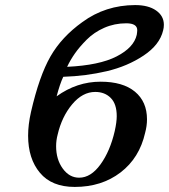

<svg xmlns="http://www.w3.org/2000/svg" viewBox="-20 -718 660 750"><path d="M473.1 -627Q427.2 -627 387.2 -609.4Q347.2 -591.8 318.6 -563Q290 -534.2 272.5 -509Q254.9 -483.9 242.2 -457Q368.2 -462.9 435.5 -497.6Q502.9 -532.2 514.2 -582Q516.1 -594.2 516.1 -600.1Q516.1 -627 473.1 -627ZM205.1 -191.9Q199.2 -169.4 199.2 -147Q199.2 -95.2 225.1 -59.6Q251 -23.9 289.1 -23.9Q335 -23.9 372.6 -75.9Q410.2 -127.9 428.2 -206.1Q436 -241.2 436 -264.2Q436 -312 412.6 -335.4Q389.2 -358.9 352.1 -358.9Q302.2 -358.9 261.7 -310.3Q221.2 -261.7 205.1 -191.9ZM301.8 -631.8Q391.6 -697.8 507.8 -698.2Q559.6 -698.2 589.8 -677Q620.1 -655.8 620.1 -621.1Q620.1 -609.9 617.2 -599.1Q604 -543 541 -501Q478 -459 397 -439.9Q315.9 -420.9 227.1 -418Q213.9 -390.1 201.2 -341.8Q280.3 -398.9 373 -398.9Q460 -398.9 507.1 -359.9Q554.2 -320.8 554.2 -252Q554.2 -226.1 546.9 -199.2Q524.9 -101.1 450.9 -44.4Q377 12.2 272 12.2Q182.1 12.2 136 -43Q89.8 -98.1 89.8 -188Q89.8 -231 101.1 -280.8Q133.3 -420.9 177 -497.3Q220.7 -573.7 301.8 -631.8Z"/></svg>

Font: Linux Libertine
Style: Semibold Italic
Weight: 600
Italic angle: -11.5°
Designer: Philipp H. Poll
Foundry: Philipp H. Poll
Version: Version 5.1.2 ; ttfautohint (v0.9)